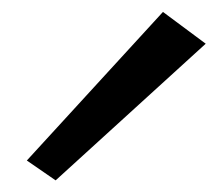

<svg xmlns="http://www.w3.org/2000/svg" viewBox="-20 -760 365 322"><path d="M325 -686.7 253.3 -740 25 -490.8 73.3 -457.5Z"/></svg>

Font: Boon Medium
Style: Regular
Weight: 500
Designer: Sungsit Sawaiwan
Foundry: FontUni
Version: Version 2.0